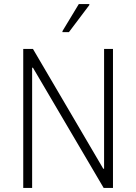

<svg xmlns="http://www.w3.org/2000/svg" viewBox="-20 -930 675 950"><path d="M95 0V-688H143L491 -95H495V-688H539V0H493L143 -595H139V0ZM289 -771V-776L370 -910H422V-905L321 -771Z"/></svg>

Font: Saira SemiCondensed ExtraLight
Style: Regular
Weight: 250
Width: 4
Designer: Hector Gatti with collaboration of the Omnibus-Type team
Foundry: Omnibus-Type
Version: Version 1.101